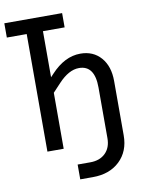

<svg xmlns="http://www.w3.org/2000/svg" viewBox="-98 -798 795 1047"><g transform="rotate(-10 300.0 -275.0)"><path d="M260 180V98H330Q383 98 414 67.5Q445 37 445 -15V-296Q445 -419 358 -419Q302 -419 244 -357L200 -310V0H110V-651H0V-730H320V-651H200V-396L216 -413Q292 -495 379 -495Q450 -495 492.5 -446.5Q535 -398 535 -316V-15Q535 73 479 126.5Q423 180 330 180Z"/></g></svg>

Font: NKDuy Mono
Style: Regular
Weight: 400
Monospace: yes
Designer: NKDuy
Foundry: NKDuy
Version: Version 2.251; ttfautohint (v1.8.4.7-5d5b)